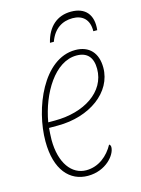

<svg xmlns="http://www.w3.org/2000/svg" viewBox="-112 -781 628 855"><g transform="rotate(-15 202.5 -353.0)"><path d="M175 -606H193C213 -663 254 -686 300 -686C345 -686 376 -661 375 -606H393C401 -677 366 -716 301 -716C237 -716 192 -677 175 -606ZM186 10C269 10 319 -51 319 -87C319 -93 316 -99 312 -100C287 -54 243 -16 185 -16C119 -16 70 -79 70 -187C70 -203 72 -230 73 -241H114C261 -241 376 -325 376 -438C376 -506 339 -546 275 -546C127 -546 42 -338 42 -187C42 -55 103 10 186 10ZM107 -266H76C98 -394 174 -521 274 -521C324 -521 348 -492 348 -440C348 -334 242 -266 107 -266Z"/></g></svg>

Font: Noto Serif SemiCondensed Thin
Style: Italic
Weight: 100
Width: 4
Italic angle: -12°
Designer: Monotype Design Team
Foundry: Monotype Imaging Inc.
Version: Version 2.013